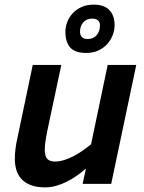

<svg xmlns="http://www.w3.org/2000/svg" viewBox="-20 -792 622 827"><path d="M244.1 -512.2 184.1 -230Q178.7 -203.6 175.8 -183.3Q172.9 -163.1 172.9 -147.9Q172.9 -118.7 183.8 -107.4Q194.8 -96.2 216.8 -96.2Q235.8 -96.2 255.6 -102.3Q275.4 -108.4 295.4 -118.7Q315.4 -128.9 334.7 -142.3Q354 -155.8 372.1 -169.9L443.8 -512.2H566.9L459 0H335.9L350.1 -65.9Q331.1 -49.3 310.1 -34.7Q289.1 -20 266.8 -9Q244.6 2 221.4 8.5Q198.2 15.1 174.8 15.1Q137.2 15.1 112.1 5.1Q86.9 -4.9 71.8 -21.7Q56.6 -38.6 50.3 -60.8Q43.9 -83 43.9 -106.9Q43.9 -129.9 46.9 -152.3Q49.8 -174.8 53.2 -189L121.1 -512.2ZM473.6 -683.1Q473.6 -663.6 466.1 -642.6Q458.5 -621.6 443.4 -604Q428.2 -586.4 405.3 -575.2Q382.3 -564 351.6 -564Q302.7 -564 282.2 -587.6Q261.7 -611.3 261.7 -655.8Q261.7 -675.3 269.3 -696Q276.9 -716.8 292 -733.6Q307.1 -750.5 330.1 -761.2Q353 -772 383.8 -772Q429.2 -772 451.4 -748.3Q473.6 -724.6 473.6 -683.1ZM357.9 -624Q382.8 -624 396.7 -640.9Q410.6 -657.7 410.6 -682.1Q410.6 -697.3 401.6 -704.6Q392.6 -711.9 377 -711.9Q353.5 -711.9 339.1 -696.3Q324.7 -680.7 324.7 -654.8Q324.7 -640.6 332.8 -632.3Q340.8 -624 357.9 -624Z"/></svg>

Font: Lorenzo Sans
Style: Bold Italic
Weight: 700
Italic angle: -12°
Foundry: Intel Corporation
Version: Version 1.00; ttfautohint (v1.5)